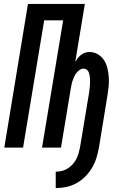

<svg xmlns="http://www.w3.org/2000/svg" viewBox="-20 -755 640 982"><path d="M265 207V123Q280 123 295.5 119.5Q311 116 325 107.5Q339 99 350.5 86.5Q362 74 369.5 60Q377 46 381.5 30.5Q386 15 389 0L435 -277Q436 -286 437.5 -295Q439 -304 439.5 -313.5Q440 -323 440.5 -332Q441 -341 440.5 -350.5Q440 -360 438.5 -368.5Q437 -377 434 -385Q431 -393 424 -398.5Q417 -404 407 -404Q397 -404 387.5 -397.5Q378 -391 371 -382Q364 -373 359.5 -363Q355 -353 351.5 -343Q348 -333 346 -322.5Q344 -312 342 -302L292 0H195L303 -651H206L98 0H2L123 -735H414L365 -439Q371 -449 378.5 -458.5Q386 -468 395.5 -475Q405 -482 416 -485.5Q427 -489 438 -489Q462 -489 482 -476.5Q502 -464 513.5 -445Q525 -426 530 -404Q535 -382 536.5 -358Q538 -334 535.5 -310.5Q533 -287 529 -263L486 0Q481 27 473 53Q465 79 450.5 103.5Q436 128 415.5 148.5Q395 169 370 182.5Q345 196 318 201.5Q291 207 265 207Z"/></svg>

Font: Iosevka Curly MdExObl
Style: Regular
Weight: 500
Width: 7
Italic angle: -9°
Monospace: yes
Designer: Belleve Invis
Foundry: Belleve Invis
Version: Version 11.1.0; ttfautohint (v1.8.3)